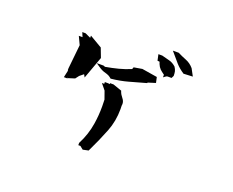

<svg xmlns="http://www.w3.org/2000/svg" viewBox="-106 -900 1211 998"><g transform="rotate(20 500.0 -401.0)"><path d="M542.5 -343.8Q542.5 -276.9 519.5 -218.8Q493.7 -153.3 460.4 -85L429.7 -78.6L412.1 -92.8H400.4V-105.5Q431.2 -164.6 440.9 -228.5Q448.2 -274.9 448.2 -324.2Q448.2 -342.8 447.3 -361.8L431.6 -406.2L405.3 -438.5H418V-448.2H437L445.3 -446.8V-452.1H462.9H464.4L513.2 -435.1L514.2 -431.2Q519.5 -416 531.2 -402.1Q543 -388.2 543 -372.1Q543 -367.2 542 -362.8Q542.5 -353 542.5 -343.8ZM228.5 -404.3V-399.4H209L217.8 -439.5H215.8V-450.7L229.5 -583.5L208.5 -627.9H220.7H229L218.8 -652.3H235.4H237.3L267.6 -638.2V-650.4L336.4 -609.9L356 -558.6L311 -434.6L302.7 -449.7L281.2 -432.1L266.6 -413.1L229.5 -401.4V-404.3ZM382.3 -526.4 391.6 -522.9Q428.2 -529.3 462.4 -538.1Q496.6 -546.9 528.3 -560.5L532.2 -571.3L578.1 -579.1L662.6 -565.4L669.4 -534.7L627 -521.5V-518.6Q577.1 -504.4 534.7 -492.7Q491.7 -480.5 439.9 -475.1Q429.7 -483.9 423.8 -486.8Q413.6 -491.7 405.3 -493.7Q385.3 -498.5 365.7 -512.2L344.7 -526.4ZM650.4 -679.7H651.4Q672.9 -673.3 692.4 -668.9Q711.9 -664.6 730.5 -647.9Q738.8 -635.7 741.2 -624.5Q743.2 -614.3 743.2 -602.5V-600.6L736.3 -586.9H714.8Q710.4 -586.9 705.6 -583.5L693.4 -574.7V-588.9Q678.2 -599.6 668.9 -608.4Q659.2 -618.2 652.8 -633.8L648.9 -645L637.2 -646L629.9 -679.7ZM724.6 -722.7H726.6Q749 -711.4 772.9 -702.1Q798.8 -691.9 816.9 -670.4L837.9 -631.3L787.1 -628.9Q760.3 -646.5 741.9 -667Q723.6 -687.5 694.3 -722.7Z"/></g></svg>

Font: Bakudai
Style: Bold
Weight: 700
Version: Version 1.48